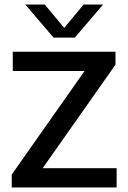

<svg xmlns="http://www.w3.org/2000/svg" viewBox="-20 -822 563 842"><path d="M31.5 0V-56.5L364.5 -530L367.5 -510.5H36V-595H486.5V-538.5L153.5 -65L150.5 -84.5H491.5V0ZM215 -657 91 -802H176.5L271.5 -687.5H251.5L346.5 -802H432L308 -657Z"/></svg>

Font: Encode Sans SC Condensed Thin Medium
Style: Regular
Weight: 500
Version: Version 3.002